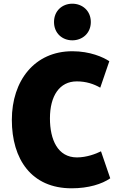

<svg xmlns="http://www.w3.org/2000/svg" viewBox="-20 -993 635 1038"><path d="M371 -775C317 -775 272 -813 272 -874C272 -935 317 -973 371 -973C425 -973 471 -935 471 -874C471 -813 425 -775 371 -775ZM576 -29C531 2 459 25 367 25C150 25 44 -132 44 -345C44 -557 167 -716 371 -716C467 -716 538 -684 571 -662L522 -519C487 -539 446 -553 395 -553C302 -553 250 -475 250 -353C250 -238 292 -142 396 -142C448 -142 498 -161 526 -175Z"/></svg>

Font: Repo Black
Style: Regular
Weight: 900
Designer: Stefan Peev
Foundry: Context Ltd
Version: Version 1.502